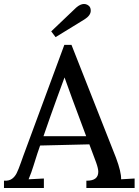

<svg xmlns="http://www.w3.org/2000/svg" viewBox="-33 -947 698 967"><path d="M0 0ZM645 0H402V-37H405Q462 -37 462 -82Q462 -98 451 -129L417 -220L166 -214H169Q157 -181 135 -110Q126 -80 111 -44L188 -48V0H-13V-37H-10Q13 -36 27.5 -46.5Q42 -57 51 -75Q60 -93 73 -130Q74 -134 84 -161L291 -721H327L551 -153Q578 -81 577 -44L645 -48ZM331 -449 292 -557 256 -459Q221 -363 186 -261H401ZM390 -927Q372 -927 351 -909L225 -789L247 -760L392 -849Q424 -869 424 -893Q424 -906 418 -914Q415 -918 407.5 -922.5Q400 -927 390 -927Z"/></svg>

Font: Sumana
Style: Regular
Weight: 400
Designer: Cyreal, Alexei Vanyashin (Devanagari), Olga Karpushina (Latin)
Foundry: Cyreal
Version: Version 1.015;PS 001.015;hotconv 1.0.70;makeotf.lib2.5.58329